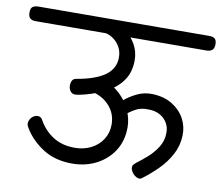

<svg xmlns="http://www.w3.org/2000/svg" viewBox="-128 -866 1147 995"><g transform="rotate(10 445.0 -368.5)"><path d="M895 -764Q914 -764 924 -756Q934 -748 934 -725Q933 -703 922 -695Q911 -687 893 -687L-5 -683Q-24 -683 -34 -691.5Q-44 -700 -44 -722Q-44 -745 -33 -752.5Q-22 -760 -3 -760ZM264 -344Q248 -343 238 -355.5Q228 -368 228 -385Q228 -403 234.5 -413Q241 -423 254 -425Q354 -442 403.5 -478Q453 -514 453 -572Q453 -603 440 -626.5Q427 -650 406 -665.5Q385 -681 359 -686L383 -756Q425 -744 459.5 -718Q494 -692 515 -654.5Q536 -617 536 -572Q536 -511 507 -468Q478 -425 427.5 -397.5Q377 -370 312 -353Q304 -351 290 -348Q276 -345 264 -344ZM308 11Q219 11 155 -30Q91 -71 55 -131Q51 -138 48.5 -144Q46 -150 47 -158Q48 -169 54.5 -179Q61 -189 71 -195Q81 -201 91 -201Q100 -201 106.5 -197Q113 -193 117 -185Q146 -133 193.5 -102.5Q241 -72 308 -72Q356 -72 394 -91.5Q432 -111 454 -145.5Q476 -180 476 -223Q476 -276 445 -314.5Q414 -353 364 -369Q354 -375 347.5 -384Q341 -393 341 -406Q341 -423 351.5 -435Q362 -447 377 -447Q387 -448 396 -444Q448 -426 484.5 -391Q521 -356 540.5 -312Q560 -268 560 -223Q560 -153 526.5 -100.5Q493 -48 436 -18.5Q379 11 308 11ZM662 27Q651 25 641 17Q631 9 624.5 -2Q618 -13 618 -24Q618 -33 622.5 -38Q627 -43 635 -50Q661 -69 690.5 -95Q720 -121 741.5 -155Q763 -189 763 -229Q764 -258 750.5 -281.5Q737 -305 712 -319.5Q687 -334 650 -334Q610 -336 579 -317.5Q548 -299 523 -277L507 -354Q539 -381 577.5 -399.5Q616 -418 661 -416Q722 -413 764.5 -386Q807 -359 828.5 -318Q850 -277 848 -230Q846 -176 821 -130Q796 -84 759.5 -47.5Q723 -11 686 17Q680 22 675 25Q670 28 662 27Z"/></g></svg>

Font: Playpen Sans Deva
Style: Regular
Weight: 400
Designer: Pooja Saxena, Gunjan Panchal, Laura Meseguer, Veronika Burian, José Scaglione
Foundry: TypeTogether
Version: Version 2.000